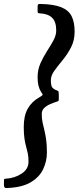

<svg xmlns="http://www.w3.org/2000/svg" viewBox="-80 -800 397 970"><path d="M126 -780Q192 -778.5 229.2 -763.5Q266.5 -748.5 281.8 -718.2Q297 -688 297 -640Q297 -596 279 -561Q261 -526 237.2 -497.2Q213.5 -468.5 195.2 -443.5Q177 -418.5 177 -395Q177 -367.5 184 -358.2Q191 -349 208 -343Q215 -341 216 -335.8Q217 -330.5 217 -321.5V-299.5Q217 -290 214 -289Q211 -288 204 -285.5Q188.5 -280.5 171.5 -273Q154.5 -265.5 142.8 -253.8Q131 -242 131 -224Q131 -200.5 135 -181.8Q139 -163 144 -143Q149 -123 153 -96Q157 -69 157 -29Q157 14 138.2 54.2Q119.5 94.5 75 121Q30.5 147.5 -47 150Q-60 150.5 -60 136.5V118Q-60 108 -59.2 105.5Q-58.5 103 -49 102.5Q-5.5 100 29.2 77.2Q64 54.5 64 17Q64 -8 60.5 -24.8Q57 -41.5 52.2 -58.2Q47.5 -75 43.8 -98.2Q40 -121.5 40 -159Q40 -215 60.2 -251Q80.5 -287 119 -308.5Q138 -319 135 -323.8Q132 -328.5 126.5 -337.5Q118.5 -350.5 114.2 -367.8Q110 -385 110 -410Q110 -447.5 124.2 -479.8Q138.5 -512 157 -540.8Q175.5 -569.5 189.8 -595.5Q204 -621.5 204 -646Q204 -690.5 183.2 -710.5Q162.5 -730.5 122 -732.5Q114 -733 112 -734.8Q110 -736.5 110 -745.5V-766Q110 -776 113.2 -778.2Q116.5 -780.5 126 -780Z"/></svg>

Font: Besley* Narrow
Style: Italic
Weight: 400
Width: 4
Italic angle: -13°
Designer: Owen Earl
Foundry: indestructible type*
Version: Version 3.000; ttfautohint (v1.8.3)